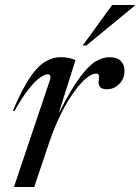

<svg xmlns="http://www.w3.org/2000/svg" viewBox="-20 -752 562 772"><path d="M181 -431Q184 -439.5 182.2 -446.5Q180.5 -453.5 172 -453.5Q161.5 -453.5 142.8 -441.2Q124 -429 97.8 -396.8Q71.5 -364.5 37.5 -304.5L32 -307Q66.5 -388.5 97.2 -435.5Q128 -482.5 158.8 -502.2Q189.5 -522 224 -522Q242.5 -522 255.8 -519.2Q269 -516.5 283.5 -510.5L215.5 -295Q263 -388.5 298.8 -437.5Q334.5 -486.5 363.2 -504.2Q392 -522 419.5 -522Q451 -522 465.8 -506.8Q480.5 -491.5 480.5 -468Q480.5 -434.5 459 -413.8Q437.5 -393 410 -393Q372.5 -393 377 -427.5Q379.5 -445 376.8 -450.5Q374 -456 367 -456Q342.5 -456 308.5 -420.2Q274.5 -384.5 240 -322.5Q205.5 -260.5 179 -182.5L117.5 0H36ZM312.5 -569 431 -732H521.5L520.5 -728L327 -569Z"/></svg>

Font: Newsreader 72pt
Style: Italic
Weight: 400
Italic angle: -17°
Designer: Hugues Gentile
Foundry: Production Type
Version: Version 1.003; ttfautohint (v1.8.3)